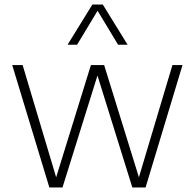

<svg xmlns="http://www.w3.org/2000/svg" viewBox="-20 -828 860 848"><path d="M198 0 34 -540.5H80L228 -45L381.5 -540.5H440L593.5 -45L741.5 -540.5H786L623 0H564.5L410.5 -494.5L256 0ZM278.5 -630.5 388 -808H434L543.5 -630.5H501.5L411 -780.5L320.5 -630.5Z"/></svg>

Font: Encode Sans XLt
Style: Regular
Weight: 200
Designer: Multiple Designers
Foundry: Impallari Type
Version: Version 3.002; ttfautohint (v1.8.3) -l 8 -r 50 -G 200 -x 14 